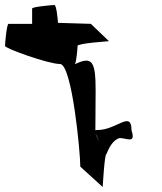

<svg xmlns="http://www.w3.org/2000/svg" viewBox="-31 -759 644 765"><path d="M-11 -576C-11 -566 162 -504 208 -504C256 -504 289 -151 289 -95L378 -14C378 -6 385 -145 393 -145C403 -170 419 -202 446 -209C475 -209 511 -184 493 -240C493 -321 434 -241 358 -241C354 -241 351 -241 349 -240L350 -399C350 -514 337 -537 267 -503C273 -508 278 -566 278 -576C278 -587 411 -595 403 -595L331 -664L200 -668C200 -676 194 -739 186 -739C177 -739 97 -732 97 -725V-664H3C-4 -664 -11 -587 -11 -576ZM364 -193 349 -228C354 -220 359 -207 364 -193Z"/></svg>

Font: Ampere
Style: SCCnd
Weight: 400
Version: Version 1